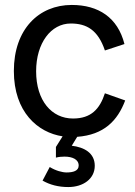

<svg xmlns="http://www.w3.org/2000/svg" viewBox="-20 -542 547 776"><path d="M404 -165C383 -101 348 -63 275 -63C189 -63 126 -135 126 -254C126 -368 186 -447 266 -447C330 -447 376 -421 404 -338L483 -364C456 -471 378 -522 270 -522C137 -522 36 -424 36 -255C36 -89 133 -6 233 9L206 52V95C218 92 229 91 241 91C272 91 298 102 298 127C298 149 275 155 249 155C232 155 205 148 181 133L152 188C182 205 216 214 256 214C316 214 363 181 363 128C363 76 320 53 270 47L292 11C400 3 455 -54 486 -136Z"/></svg>

Font: Alpha Lyrae Medium
Style: Regular
Weight: 500
Designer: Nikolay Petroussenko, Plamen Motev
Foundry: Fontfabric LLC
Version: Version 1.000;hotconv 1.0.109;makeotfexe 2.5.65596